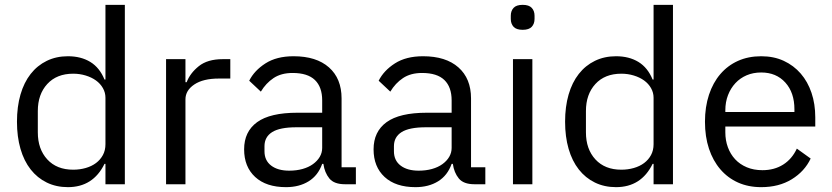

<svg xmlns="http://www.w3.org/2000/svg" viewBox="-20 -760 3430 792"><path d="M415 -84H411Q364 12 260 12Q212 12 173 -7Q134 -26 106.5 -61Q79 -96 64.5 -146Q50 -196 50 -258Q50 -320 64.5 -370Q79 -420 106.5 -455Q134 -490 173 -509Q212 -528 260 -528Q314 -528 352.5 -504.5Q391 -481 411 -432H415V-740H495V0H415ZM282 -60Q309 -60 333.5 -67Q358 -74 376 -87.5Q394 -101 404.5 -120.5Q415 -140 415 -165V-357Q415 -378 404.5 -396.5Q394 -415 376 -428Q358 -441 333.5 -448.5Q309 -456 282 -456Q214 -456 175 -413.5Q136 -371 136 -302V-214Q136 -145 175 -102.5Q214 -60 282 -60Z M665 0V-516H745V-421H750Q764 -458 800 -487Q836 -516 899 -516H930V-436H883Q818 -436 781.5 -411.5Q745 -387 745 -350V0Z M1403 0Q1358 0 1338.5 -24Q1319 -48 1314 -84H1309Q1292 -36 1253 -12Q1214 12 1160 12Q1078 12 1032.5 -30Q987 -72 987 -144Q987 -217 1040.5 -256Q1094 -295 1207 -295H1309V-346Q1309 -401 1279 -430Q1249 -459 1187 -459Q1140 -459 1108.5 -438Q1077 -417 1056 -382L1008 -427Q1029 -469 1075 -498.5Q1121 -528 1191 -528Q1285 -528 1337 -482Q1389 -436 1389 -354V-70H1448V0ZM1173 -56Q1203 -56 1228 -63Q1253 -70 1271 -83Q1289 -96 1299 -113Q1309 -130 1309 -150V-235H1203Q1134 -235 1102.5 -215Q1071 -195 1071 -157V-136Q1071 -98 1098.5 -77Q1126 -56 1173 -56Z M1937 0Q1892 0 1872.5 -24Q1853 -48 1848 -84H1843Q1826 -36 1787 -12Q1748 12 1694 12Q1612 12 1566.5 -30Q1521 -72 1521 -144Q1521 -217 1574.5 -256Q1628 -295 1741 -295H1843V-346Q1843 -401 1813 -430Q1783 -459 1721 -459Q1674 -459 1642.5 -438Q1611 -417 1590 -382L1542 -427Q1563 -469 1609 -498.5Q1655 -528 1725 -528Q1819 -528 1871 -482Q1923 -436 1923 -354V-70H1982V0ZM1707 -56Q1737 -56 1762 -63Q1787 -70 1805 -83Q1823 -96 1833 -113Q1843 -130 1843 -150V-235H1737Q1668 -235 1636.5 -215Q1605 -195 1605 -157V-136Q1605 -98 1632.5 -77Q1660 -56 1707 -56Z M2136 -637Q2110 -637 2098.5 -649.5Q2087 -662 2087 -682V-695Q2087 -715 2098.5 -727.5Q2110 -740 2136 -740Q2162 -740 2173.5 -727.5Q2185 -715 2185 -695V-682Q2185 -662 2173.5 -649.5Q2162 -637 2136 -637ZM2096 -516H2176V0H2096Z M2676 -84H2672Q2625 12 2521 12Q2473 12 2434 -7Q2395 -26 2367.5 -61Q2340 -96 2325.5 -146Q2311 -196 2311 -258Q2311 -320 2325.5 -370Q2340 -420 2367.5 -455Q2395 -490 2434 -509Q2473 -528 2521 -528Q2575 -528 2613.5 -504.5Q2652 -481 2672 -432H2676V-740H2756V0H2676ZM2543 -60Q2570 -60 2594.5 -67Q2619 -74 2637 -87.5Q2655 -101 2665.5 -120.5Q2676 -140 2676 -165V-357Q2676 -378 2665.5 -396.5Q2655 -415 2637 -428Q2619 -441 2594.5 -448.5Q2570 -456 2543 -456Q2475 -456 2436 -413.5Q2397 -371 2397 -302V-214Q2397 -145 2436 -102.5Q2475 -60 2543 -60Z M3120 12Q3067 12 3024.5 -7Q2982 -26 2951.5 -61.5Q2921 -97 2904.5 -146.5Q2888 -196 2888 -258Q2888 -319 2904.5 -369Q2921 -419 2951.5 -454.5Q2982 -490 3024.5 -509Q3067 -528 3120 -528Q3172 -528 3213 -509Q3254 -490 3283 -456.5Q3312 -423 3327.5 -377Q3343 -331 3343 -276V-238H2972V-214Q2972 -181 2982.5 -152.5Q2993 -124 3012.5 -103Q3032 -82 3060.5 -70Q3089 -58 3125 -58Q3174 -58 3210.5 -81Q3247 -104 3267 -147L3324 -106Q3299 -53 3246 -20.5Q3193 12 3120 12ZM3120 -461Q3087 -461 3060 -449.5Q3033 -438 3013.5 -417Q2994 -396 2983 -367.5Q2972 -339 2972 -305V-298H3257V-309Q3257 -378 3219.5 -419.5Q3182 -461 3120 -461Z"/></svg>

Font: IBM Plex Sans Arabic
Style: Regular
Weight: 400
Designer: Mike Abbink, Paul van der Laan, Pieter van Rosmalen, Wael Morcos, Khajak Apelian
Foundry: Bold Monday
Version: Version 1.1